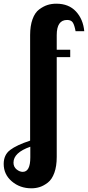

<svg xmlns="http://www.w3.org/2000/svg" viewBox="-116 -769 476 1039"><path d="M-96 118Q-96 69 -61 42.5Q-26 16 47 -8V-579Q47 -629 60 -665Q73 -701 96 -718Q119 -735 141 -742Q163 -749 189 -749Q256 -749 295 -707Q334 -665 340 -600H293Q287 -633 278 -647Q269 -661 247 -661Q191 -661 191 -579V-500H264V-460H191V80Q191 131 178 166.5Q165 202 143 219Q121 236 99.5 243Q78 250 54 250Q-8 250 -52 212.5Q-96 175 -96 118ZM-43 111Q-43 134 -26.5 147.5Q-10 161 7 161Q48 161 48 83V25Q-43 57 -43 111Z"/></svg>

Font: Lobster Two
Style: Bold
Weight: 700
Designer: Pablo Impallari
Foundry: Pablo Impallari. www.impallari.com
Version: Version 1.006